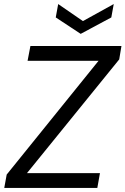

<svg xmlns="http://www.w3.org/2000/svg" viewBox="-20 -927 619 947"><path d="M1 0 13 -66 466 -627H116L130 -700H579L568 -634L113 -73H473L460 0ZM541 -907 529 -841 378 -760 255 -841 267 -907 389 -823Z"/></svg>

Font: DM Sans 11pt
Style: Italic
Weight: 400
Italic angle: -10°
Version: Version 4.004;gftools[0.9.30]